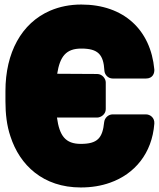

<svg xmlns="http://www.w3.org/2000/svg" viewBox="-20 -778 700 846"><path d="M336 -144C268 -144 242 -180 231 -260H408C424 -260 446 -274 446 -297V-415C446 -431 431 -452 408 -452L232 -453C244 -529 271 -564 338 -564C412 -564 436 -538 440 -467C441 -449 456 -432 477 -432H623C654 -432 661 -456 660 -472C644 -646 526 -758 338 -758C289 -758 243 -749 201 -731C74 -676 4 -545 4 -377V-332C4 -276 10 -224 26 -177C67 -50 170 48 336 48C383 48 426 41 465 27C573 -11 650 -102 660 -233C662 -259 642 -274 623 -274H476C458 -274 441 -259 439 -240C432 -170 410 -144 336 -144Z"/></svg>

Font: Asimov Print
Style: E
Weight: 500
Designer: Google
Version: Version 2.000980; 2014